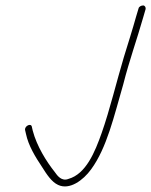

<svg xmlns="http://www.w3.org/2000/svg" viewBox="-20 -660 554 704"><path d="M72 -183 75 -170C84 -126 110 -84 134 -48C151 -21 169 7 193 18C235 38 285 1 314 -39C372 -118 398 -234 432 -351C454 -438 482 -515 505 -596C508 -606 511 -617 514 -627C515 -633 511 -640 505 -640C497 -640 489 -635 488 -629L479 -599C466 -552 449 -499 434 -450C408 -363 382 -255 353 -173C328 -102 295 -22 231 -4H232H231C206 6 190 -16 181 -29C150 -68 115 -124 100 -181L97 -194C95 -211 69 -198 72 -183Z"/></svg>

Font: Stray Cat
Style: LtCnObl
Weight: 300
Version: Version 1.0